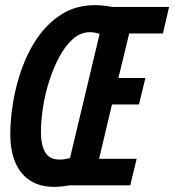

<svg xmlns="http://www.w3.org/2000/svg" viewBox="-20 -720 677 746"><path d="M190 6Q135 6 97 -18.5Q59 -43 39.5 -89Q20 -135 20 -199Q20 -256 31 -323Q42 -390 66 -456.5Q90 -523 129 -578Q168 -633 222.5 -666.5Q277 -700 351 -700Q366 -700 384 -698Q402 -696 416 -693H637L613 -590H482L440 -417H545L520 -314H415L365 -103H511L486 0H250Q235 3 220 4.5Q205 6 190 6ZM211 -100Q224 -100 234 -102Q244 -104 252 -106L367 -588Q359 -591 349.5 -593Q340 -595 330 -595Q294 -595 264 -569Q234 -543 211 -500Q188 -457 171.5 -406Q155 -355 147 -302.5Q139 -250 139 -207Q139 -157 155.5 -128.5Q172 -100 211 -100Z"/></svg>

Font: Ubuntu Sans Mono SemiBold
Style: Italic
Weight: 600
Italic angle: -13.5°
Monospace: yes
Designer: Dalton Maag Ltd
Foundry: Dalton Maag Ltd
Version: Version 1.006